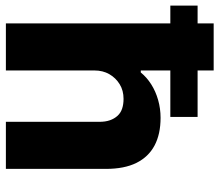

<svg xmlns="http://www.w3.org/2000/svg" viewBox="-68 -696 764 669"><g transform="rotate(90 314.5 -362.0)"><path d="M62 0V-724H226V-470H233Q250 -491 274.5 -506.5Q299 -522 329 -530.5Q359 -539 391 -539Q448 -539 487.5 -518Q527 -497 548 -455Q569 -413 569 -348V0H405V-325Q405 -347 399.5 -362.5Q394 -378 384 -389Q374 -400 359 -405Q344 -410 325 -410Q296 -410 274 -396.5Q252 -383 239 -360.5Q226 -338 226 -308V0ZM0 -573V-668H388V-573Z"/></g></svg>

Font: Archivo SemiBold ExtraBold
Style: Regular
Weight: 800
Version: Version 2.001